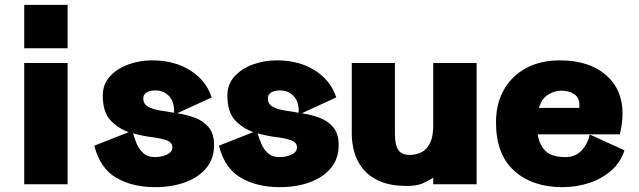

<svg xmlns="http://www.w3.org/2000/svg" viewBox="-20 -760 2635 792"><path d="M80 0V-500H259V0ZM80 -561V-740H259V-561Z M607 -511Q701 -511 766.5 -468.5Q832 -426 853 -358L711 -293Q749 -287 783.5 -274.5Q818 -262 840.5 -235.5Q863 -209 863 -161Q863 -106 831.5 -67.5Q800 -29 745 -8.5Q690 12 619 12Q527 12 460 -26.5Q393 -65 369 -159L511 -215Q468 -230 436 -263.5Q404 -297 404 -366Q404 -413 434 -445.5Q464 -478 510.5 -494.5Q557 -511 607 -511ZM571 -354Q571 -332 589 -321Q607 -310 636 -305Q665 -300 698 -295Q700 -338 678.5 -362.5Q657 -387 620 -387Q598 -387 584.5 -378.5Q571 -370 571 -354ZM691 -152Q691 -173 666.5 -181.5Q642 -190 605 -194.5Q568 -199 529 -210Q534 -191 543.5 -168Q553 -145 571 -128.5Q589 -112 619 -112Q647 -112 669 -122.5Q691 -133 691 -152Z M1121 -511Q1215 -511 1280.5 -468.5Q1346 -426 1367 -358L1225 -293Q1263 -287 1297.5 -274.5Q1332 -262 1354.5 -235.5Q1377 -209 1377 -161Q1377 -106 1345.5 -67.5Q1314 -29 1259 -8.5Q1204 12 1133 12Q1041 12 974 -26.5Q907 -65 883 -159L1025 -215Q982 -230 950 -263.5Q918 -297 918 -366Q918 -413 948 -445.5Q978 -478 1024.5 -494.5Q1071 -511 1121 -511ZM1085 -354Q1085 -332 1103 -321Q1121 -310 1150 -305Q1179 -300 1212 -295Q1214 -338 1192.5 -362.5Q1171 -387 1134 -387Q1112 -387 1098.5 -378.5Q1085 -370 1085 -354ZM1205 -152Q1205 -173 1180.5 -181.5Q1156 -190 1119 -194.5Q1082 -199 1043 -210Q1048 -191 1057.5 -168Q1067 -145 1085 -128.5Q1103 -112 1133 -112Q1161 -112 1183 -122.5Q1205 -133 1205 -152Z M1660 7Q1590 7 1545.5 -13Q1501 -33 1476 -65Q1451 -97 1441 -134.5Q1431 -172 1431 -208V-500H1609V-208Q1609 -163 1622.5 -142Q1636 -121 1671 -121Q1695 -121 1717.5 -131.5Q1740 -142 1754.5 -171.5Q1769 -201 1767 -259V-500H1946V0H1767V-27Q1746 -13 1722 -3Q1698 7 1660 7Z M2556 -140Q2540 -90 2501 -56Q2462 -22 2409.5 -5Q2357 12 2300 12Q2176 12 2101 -55.5Q2026 -123 2026 -255Q2026 -333 2059 -390.5Q2092 -448 2151 -479.5Q2210 -511 2289 -511Q2409 -511 2478.5 -451.5Q2548 -392 2548 -291Q2548 -271 2545 -250Q2542 -229 2537 -206H2198Q2205 -161 2231 -136.5Q2257 -112 2312 -112Q2353 -112 2378 -138Q2403 -164 2413 -205ZM2294 -386Q2270 -386 2243 -371Q2216 -356 2203 -315H2369Q2370 -317 2370 -320.5Q2370 -324 2370 -326Q2370 -357 2349 -371.5Q2328 -386 2294 -386Z"/></svg>

Font: Panamera Black
Style: Regular
Weight: 900
Designer: Bastien Sozeau
Foundry: NBR — Bastien Sozeau
Version: Version 3.002; ttfautohint (v1.8.4.7-5d5b);gftools[0.9.33]